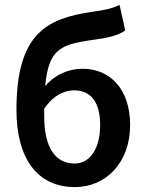

<svg xmlns="http://www.w3.org/2000/svg" viewBox="-20 -750 594 782"><path d="M160 -277C160 -288 160 -298 160 -307C199 -364 243 -382 282 -382C349 -382 388 -335 388 -241C388 -147 348 -84 284 -84C204 -84 160 -151 160 -277ZM285 12C412 12 510 -88 510 -241C510 -389 426 -470 317 -470C258 -470 202 -445 164 -399C179 -561 234 -570 381 -591C424 -597 464 -607 490 -626L467 -730C437 -716 414 -710 356 -702C172 -675 47 -615 47 -303C47 -103 133 12 285 12Z"/></svg>

Font: Source Sans Pro Semibold
Style: Regular
Weight: 600
Designer: Paul D. Hunt
Foundry: Adobe Systems Incorporated
Version: Version 3.006;hotconv 1.0.111;makeotfexe 2.5.65597